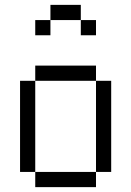

<svg xmlns="http://www.w3.org/2000/svg" viewBox="-20 -770 540 790"><path d="M375 -625V-687.5H312.5V-625ZM125 -62.5V0H375V-62.5ZM125 -62.5Q125 -62.5 125 -437.5H62.5Q62.5 -437.5 62.5 -62.5ZM375 -62.5H437.5Q437.5 -62.5 437.5 -437.5H375Q375 -437.5 375 -62.5ZM125 -437.5H375V-500H125ZM187.5 -687.5H125V-625H187.5ZM187.5 -687.5H312.5V-750H187.5Z"/></svg>

Font: UnifontExMono
Style: Regular
Weight: 500
Version: Version 15.0.06